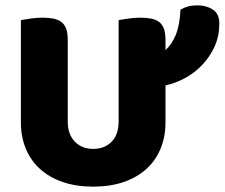

<svg xmlns="http://www.w3.org/2000/svg" viewBox="-20 -681 839 717"><path d="M598 -224Q598 -170 579.5 -125.5Q561 -81 526 -49.5Q491 -18 441 -1Q391 16 328 16Q265 16 215 -1Q165 -18 130 -49.5Q95 -81 76.5 -125.5Q58 -170 58 -224V-606Q69 -608 93 -611.5Q117 -615 139 -615Q162 -615 179.5 -611.5Q197 -608 209 -599Q221 -590 227 -574Q233 -558 233 -532V-227Q233 -179 259.5 -152Q286 -125 328 -125Q371 -125 397 -152Q423 -179 423 -227V-606Q434 -608 458 -611.5Q482 -615 504 -615Q527 -615 544.5 -611.5Q562 -608 574 -599Q586 -590 592 -574Q598 -558 598 -532V-494Q623 -517 637 -552Q651 -587 654 -645Q668 -653 682.5 -657Q697 -661 718 -661Q750 -661 774.5 -645.5Q799 -630 799 -593Q799 -546 781.5 -507.5Q764 -469 735.5 -439Q707 -409 671 -389.5Q635 -370 598 -362Z"/></svg>

Font: Baloo Paaji
Style: Regular
Weight: 400
Designer: Shuchita Grover and Ek Type
Foundry: Ek Type
Version: Version 1.007;PS 1.000;hotconv 1.0.88;makeotf.lib2.5.647800